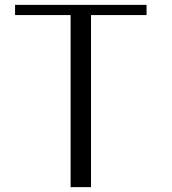

<svg xmlns="http://www.w3.org/2000/svg" viewBox="-20 -770 706 790"><path d="M583 -750V-708H354.5V0H270.5V-708H42V-750Z"/></svg>

Font: okolaks
Style: Regular
Weight: 500
Version: Version 000.6.0